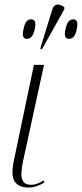

<svg xmlns="http://www.w3.org/2000/svg" viewBox="-20 -825 364 855"><path d="M108 10Q61 10 44.5 -18Q28 -46 42 -111L131 -536H176L83 -109Q77 -80 75.5 -55.5Q74 -31 83.5 -16.5Q93 -2 120 -2Q132 -2 145.5 -7Q159 -12 175 -21L178 -13Q163 -3 144.5 3.5Q126 10 108 10ZM167 -606 159 -608 213 -783Q220 -805 237 -804.5Q254 -804 267 -792L266 -783ZM100 -652Q89 -652 84 -661Q79 -670 85 -696Q90 -721 98.5 -730Q107 -739 118 -739Q130 -739 135 -730Q140 -721 135 -696Q129 -670 120 -661Q111 -652 100 -652ZM287 -652Q276 -652 271 -661Q266 -670 272 -696Q277 -721 286 -730Q295 -739 306 -739Q317 -739 322 -730Q327 -721 322 -696Q317 -670 308 -661Q299 -652 287 -652Z"/></svg>

Font: Noto Serif Display Condensed ExtraLight
Style: Italic
Weight: 200
Width: 3
Italic angle: -12°
Designer: Monotype Design Team
Foundry: Monotype Imaging Inc.
Version: Version 2.009